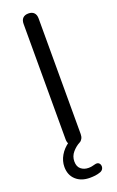

<svg xmlns="http://www.w3.org/2000/svg" viewBox="-172 -754 602 989"><g transform="rotate(-20 128.5 -260.0)"><path d="M137.9 192.3Q90.3 192.3 61.5 165.9Q32.6 139.5 32.6 94.7Q32.6 62.6 49.8 32.9Q66.9 3.3 98.2 -18.2L95.6 -8.5Q91.3 -13.3 89.2 -20.8Q87.1 -28.2 87.1 -36.3V-669.3Q87.1 -690.1 97.7 -701Q108.4 -711.9 128.3 -711.9Q148.1 -711.9 158.8 -701Q169.5 -690.1 169.5 -669.3V-35.7Q169.5 -21.7 163.9 -11.5Q158.3 -1.3 149.6 3.1Q127.1 14.7 108.8 36Q90.4 57.3 90.4 86Q90.4 114.2 107.2 128Q124 141.8 148.6 141.8Q157.7 141.8 166.2 140.3Q174.8 138.7 183.3 136.2Q197.1 132.3 204.7 137.2Q212.3 142.1 214.3 151.7Q216.3 161.2 211.8 170.1Q207.4 178.9 196.7 183.3Q181.7 188.8 166.8 190.6Q151.9 192.3 137.9 192.3Z"/></g></svg>

Font: Nunito ExtraLight
Style: Regular
Weight: 200
Designer: Vernon Adams
Foundry: Vernon Adams
Version: Version 3.602